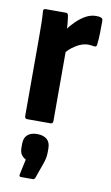

<svg xmlns="http://www.w3.org/2000/svg" viewBox="-87 -548 492 850"><g transform="rotate(10 159.5 -123.0)"><path d="M54 0Q42 0 42 -12V-368Q42 -402 41.5 -430Q41 -458 39 -481Q37 -494 49 -494H140Q149 -494 151 -484Q154 -467 156 -442.5Q158 -418 158 -400L169 -361V-12Q169 0 158 0ZM159 -310 151 -418Q167 -440 187 -459.5Q207 -479 229 -491Q251 -503 274 -503Q281 -503 286 -502.5Q291 -502 296 -500Q302 -498 303.5 -494.5Q305 -491 305 -485Q305 -461 304.5 -433Q304 -405 301 -379Q300 -368 290 -369Q284 -370 277 -371Q270 -372 262 -372Q245 -372 227 -364.5Q209 -357 191.5 -343.5Q174 -330 159 -310ZM71 257Q61 257 63 247L78 177Q66 171 58 160Q50 149 50 128V111Q50 84 65.5 70.5Q81 57 108 57Q137 57 152.5 70.5Q168 84 168 111V129Q168 143 165.5 155Q163 167 158 181L134 249Q131 257 123 257Z"/></g></svg>

Font: Sofia Sans Condensed ExtraBold
Style: Regular
Weight: 800
Designer: Botio Nikoltchev, Ani Petrova
Foundry: lettersoup
Version: Version 4.101